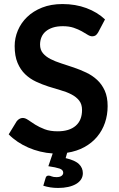

<svg xmlns="http://www.w3.org/2000/svg" viewBox="-20 -751 588 949"><path d="M220 117Q227 117 235.2 120.8Q243.5 124.5 259.5 124.5Q276 124.5 284.2 118.2Q292.5 112 292.5 103Q292.5 88.5 274.5 82.2Q256.5 76 219 70.5L240.5 7.5Q209 5.5 178.2 -2Q147.5 -9.5 119.5 -21.8Q91.5 -34 67 -50.5Q42.5 -67 23 -87L62.5 -151.5Q67.5 -158.5 75.5 -163.2Q83.5 -168 92.5 -168Q105 -168 119.5 -157.8Q134 -147.5 154 -135Q174 -122.5 200.8 -112.2Q227.5 -102 265 -102Q322.5 -102 354 -129.2Q385.5 -156.5 385.5 -207.5Q385.5 -236 371.2 -254Q357 -272 333.5 -284.2Q310 -296.5 280 -305Q250 -313.5 219 -323.5Q188 -333.5 158 -347.5Q128 -361.5 104.5 -384Q81 -406.5 66.8 -440.2Q52.5 -474 52.5 -523.5Q52.5 -563 68.2 -600.5Q84 -638 114 -667Q144 -696 188 -713.5Q232 -731 289 -731Q353 -731 407 -711Q461 -691 499 -655L465.5 -591.5Q459.5 -581 452.8 -576.2Q446 -571.5 436 -571.5Q425.5 -571.5 413.2 -579.2Q401 -587 384 -596.5Q367 -606 344.2 -613.8Q321.5 -621.5 290.5 -621.5Q262.5 -621.5 241.5 -614.8Q220.5 -608 206.2 -596Q192 -584 185 -567.2Q178 -550.5 178 -530.5Q178 -505 192.2 -488Q206.5 -471 230 -459Q253.5 -447 283.5 -437.5Q313.5 -428 345 -417.2Q376.5 -406.5 406.5 -392.2Q436.5 -378 460 -356.2Q483.5 -334.5 497.8 -303Q512 -271.5 512 -226.5Q512 -183 498.8 -144.2Q485.5 -105.5 460 -75Q434.5 -44.5 397.2 -24Q360 -3.5 312 4L304.5 30.5Q351.5 41.5 370.5 60.2Q389.5 79 389.5 105Q389.5 122 380.8 135.5Q372 149 355.8 158.5Q339.5 168 317 173Q294.5 178 267.5 178Q247 178 229.2 175.2Q211.5 172.5 194 167L205.5 128.5Q208.5 117 220 117Z"/></svg>

Font: Lato
Style: Bold
Weight: 700
Designer: Lukasz Dziedzic
Foundry: tyPoland Lukasz Dziedzic
Version: Version 2.007; 2014-02-27